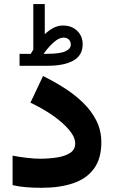

<svg xmlns="http://www.w3.org/2000/svg" viewBox="-20 -896 543 915"><path d="M126.5 -639.2Q129.4 -644.5 132.8 -649.7Q136.2 -654.8 138.7 -659.7V-876.5H193.4V-732.9Q213.4 -752 234.9 -763.2Q256.3 -774.4 280.3 -774.4Q321.8 -774.4 347.9 -749Q374 -723.6 374 -684.6Q373.5 -631.8 329.6 -607.2Q285.6 -582.5 205.1 -582.5H73.2V-639.2ZM204.6 -639.6Q266.1 -639.6 291.7 -651.6Q317.4 -663.6 317.4 -683.1Q317.4 -698.2 308.1 -707.5Q298.8 -716.8 282.7 -716.8Q262.2 -716.8 237.8 -696Q213.4 -675.3 187.5 -639.2ZM171.4 -139.6Q211.4 -139.6 249.8 -145.3Q288.1 -150.9 313.2 -166.5Q338.4 -182.1 338.4 -211.9Q338.4 -242.7 308.8 -277.6Q279.3 -312.5 230.7 -346.2Q182.1 -379.9 125 -406.7L185.1 -533.7Q236.8 -508.3 286.4 -476.8Q335.9 -445.3 375.7 -406.7Q415.5 -368.2 439.2 -321.3Q462.9 -274.4 462.9 -217.8Q462.9 -139.6 427.5 -91.8Q392.1 -43.9 328.1 -22.5Q264.2 -1 178.7 -1Q139.6 -1 106 -3.7Q72.3 -6.3 40 -13.7V-154.3Q71.8 -147.9 108.2 -143.8Q144.5 -139.6 171.4 -139.6Z"/></svg>

Font: Vazirmatn UI FD ExtraBold
Style: Regular
Weight: 800
Designer: Saber Rastikerdar
Foundry: Saber Rastikerdar
Version: Version 33.003